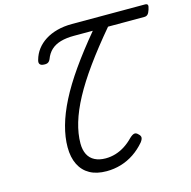

<svg xmlns="http://www.w3.org/2000/svg" viewBox="-139 -1135 1280 1289"><g transform="rotate(-15 501.0 -490.5)"><path d="M445 17Q376 17 329 -9Q282 -35 257 -85Q232 -135 232 -206Q232 -275 253.5 -353Q275 -431 319.5 -518.5Q364 -606 433.5 -705Q503 -804 598 -918H467Q413 -918 373.5 -906.5Q334 -895 308 -871Q282 -847 268 -809Q260 -791 246.5 -786Q233 -781 211 -785Q198 -788 193 -797.5Q188 -807 193 -824Q204 -864 228 -895.5Q252 -927 288 -950Q324 -973 371 -985.5Q418 -998 474 -998H982Q997 -998 1000.5 -989.5Q1004 -981 996 -958Q989 -936 980 -927Q971 -918 956 -918H704Q605 -801 532.5 -700.5Q460 -600 413.5 -513.5Q367 -427 344.5 -351Q322 -275 322 -208Q322 -163 338 -131.5Q354 -100 385.5 -84Q417 -68 461 -68Q496 -68 529.5 -78Q563 -88 594.5 -108Q626 -128 655 -158Q674 -176 687.5 -178.5Q701 -181 714 -167Q729 -154 728.5 -141Q728 -128 714 -110Q679 -69 636.5 -40.5Q594 -12 545.5 2.5Q497 17 445 17Z"/></g></svg>

Font: Playwrite MX
Style: Regular
Weight: 400
Designer: Veronika Burian, José Scaglione
Foundry: TypeTogether
Version: Version 1.002